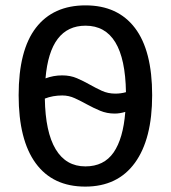

<svg xmlns="http://www.w3.org/2000/svg" viewBox="-20 -689 640 719"><path d="M549.8 -332.5Q549.8 -168 485.1 -79.1Q420.4 9.8 299.3 9.8Q177.7 9.8 113.8 -77.6Q49.8 -165 49.8 -332.5Q49.8 -501 114.5 -585Q179.2 -668.9 300.3 -668.9Q420.9 -668.9 485.4 -584.2Q549.8 -499.5 549.8 -332.5ZM213.4 -331.5Q177.7 -331.5 147.9 -319.8Q149.9 -194.3 188.5 -130.1Q227.1 -65.9 299.8 -65.9Q369.1 -65.9 405.3 -117.9Q441.4 -169.9 449.2 -270Q428.2 -263.7 409.7 -263.7Q380.4 -263.7 355.2 -274.2Q330.1 -284.7 306.6 -297.6Q283.2 -310.5 260.5 -321Q237.8 -331.5 213.4 -331.5ZM412.1 -338.4Q432.6 -338.4 451.7 -343.8Q447.8 -592.8 300.3 -592.8Q167 -592.8 150.4 -395.5Q180.2 -406.7 212.9 -406.7Q243.7 -406.7 268.3 -396Q293 -385.3 315.4 -372.6Q337.9 -359.9 361.1 -349.1Q384.3 -338.4 412.1 -338.4Z"/></svg>

Font: Courier New
Style: Regular
Weight: 400
Designer: Steve Matteson
Foundry: Ascender Corporation
Version: Version 2.00.3